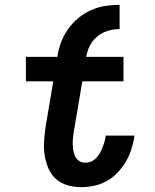

<svg xmlns="http://www.w3.org/2000/svg" viewBox="-20 -765 640 793"><path d="M315 8Q286 8 258.5 0Q231 -8 211 -26Q191 -44 180 -69.5Q169 -95 164.5 -123.5Q160 -152 162 -181Q164 -210 168 -239L200 -429H87V-530H217Q221 -560 231.5 -588.5Q242 -617 260 -643Q278 -669 302.5 -689.5Q327 -710 356 -723Q385 -736 414.5 -740.5Q444 -745 474 -745V-645Q458 -645 442 -642Q426 -639 411 -632.5Q396 -626 382.5 -615Q369 -604 359.5 -590.5Q350 -577 344.5 -561.5Q339 -546 336 -530H490V-525V-429H320L285 -223Q283 -209 281.5 -195.5Q280 -182 280.5 -168.5Q281 -155 283 -142Q285 -129 291 -118Q297 -107 307.5 -100Q318 -93 332 -93Q344 -93 355.5 -97.5Q367 -102 376 -111Q385 -120 391.5 -131Q398 -142 402.5 -153Q407 -164 410.5 -175.5Q414 -187 416 -199Q416 -201 416 -202Q416 -203 416 -205H535Q535 -202 534.5 -199.5Q534 -197 534 -194Q529 -168 520.5 -142.5Q512 -117 497.5 -93.5Q483 -70 463 -49.5Q443 -29 418.5 -16Q394 -3 367.5 2.5Q341 8 315 8Z"/></svg>

Font: Iosevka Slab Extended Oblique
Style: Bold
Weight: 700
Width: 7
Italic angle: -9°
Monospace: yes
Designer: Belleve Invis
Foundry: Belleve Invis
Version: Version 11.1.1; ttfautohint (v1.8.3)